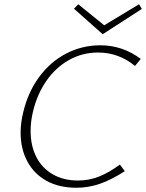

<svg xmlns="http://www.w3.org/2000/svg" viewBox="-20 -877 687 903"><path d="M77 -253Q77 -299 89 -348Q111 -442 163.5 -514Q216 -586 291 -625Q366 -664 452 -664Q556 -664 642 -600L615 -567Q538 -630 441 -630Q367 -630 304 -594.5Q241 -559 197 -495Q153 -431 134 -347Q124 -304 124 -260Q124 -192 150.5 -139.5Q177 -87 227.5 -57.5Q278 -28 347 -28Q399 -28 445.5 -46.5Q492 -65 544 -103L567 -72Q505 -32 451 -13Q397 6 339 6Q258 6 199 -26.5Q140 -59 108.5 -118Q77 -177 77 -253ZM647 -835 463 -716 328 -836 348 -857 470 -758 634 -857Z"/></svg>

Font: Ysabeau Light
Style: Italic
Weight: 300
Italic angle: -12°
Designer: Christian Thalmann (Catharsis Fonts)
Version: Version 0.003